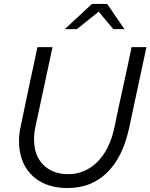

<svg xmlns="http://www.w3.org/2000/svg" viewBox="-20 -938 759 969"><path d="M75 0ZM631 -289Q599 -143 519.5 -66Q440 11 322 11Q220 11 157 -39.5Q94 -90 80 -176Q75 -205 76 -236.5Q77 -268 85 -303Q106 -403 126.5 -501.5Q147 -600 169 -700H245Q223 -599 202 -499.5Q181 -400 159 -299Q153 -272 152 -248Q151 -224 154 -202Q162 -137 207.5 -98Q253 -59 325 -59Q366 -59 403 -74.5Q440 -90 470.5 -120Q501 -150 523 -193.5Q545 -237 557 -293Q578 -396 600.5 -496.5Q623 -597 644 -700H719Q697 -597 675 -494.5Q653 -392 631 -289ZM552 -791 478 -879 368 -791H307L444 -918H521L608 -791Z"/></svg>

Font: Rosa Sans Light
Style: Italic
Weight: 300
Italic angle: -12°
Designer: Pentagram / MCKL
Foundry: Pentagram / MCKL
Version: Version 1.005;September 16, 2019;FontCreator 11.5.0.2425 64-